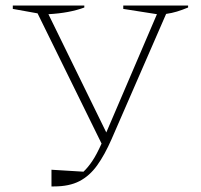

<svg xmlns="http://www.w3.org/2000/svg" viewBox="-20 -664 721 690"><path d="M165 6V-54L280 -47Q296 -62 311.5 -85Q327 -108 345 -148L115 -616L26 -632V-644H283V-637Q229 -617 154 -613L362 -188L544 -613L423 -632V-644H656V-637Q634 -628 616 -622.5Q598 -617 577 -614L381 -164Q356 -107 329 -69.5Q302 -32 265.5 -13Q229 6 174 6Z"/></svg>

Font: Piazzolla Thin
Style: Regular
Weight: 100
Designer: Juan Pablo del Peral
Foundry: Huerta Tipografica
Version: Version 1.330